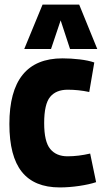

<svg xmlns="http://www.w3.org/2000/svg" viewBox="-20 -809 452 839"><path d="M21 -267Q21 -554 253 -554Q290 -554 328 -549.5Q366 -545 392 -536L370 -407Q323 -417 276 -417Q225 -417 199 -385.5Q173 -354 173 -271Q173 -190 199.5 -158Q226 -126 275 -126Q299 -126 323.5 -129Q348 -132 374 -138L400 -13Q370 -3 326 3.5Q282 10 241 10Q130 10 75.5 -58Q21 -126 21 -267ZM86 -595 166 -789H326L405 -595H286L245 -720L203 -595Z"/></svg>

Font: Georama SemiCondensed
Style: Bold
Weight: 700
Width: 4
Designer: Jean-Baptiste Levee
Foundry: Production Type
Version: Version 1.000